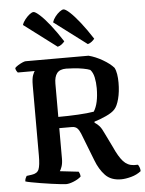

<svg xmlns="http://www.w3.org/2000/svg" viewBox="-63 -1024 811 1073"><g transform="rotate(-5 342.5 -487.0)"><path d="M264 0Q256 0 234 -2.5Q212 -5 182.5 -9Q153 -13 123 -18Q93 -23 69.5 -27.5Q46 -32 38 -35Q38 -44 41.5 -52.5Q45 -61 48 -65L77 -69Q108 -73 117 -95Q126 -117 126 -172V-564Q126 -606 133.5 -624Q141 -642 144 -645H49Q46 -648 42 -655Q38 -662 37 -671Q43 -678 55 -685.5Q67 -693 79.5 -698.5Q92 -704 98 -704H451Q490 -694 529.5 -671Q569 -648 590 -624Q598 -609 601.5 -587Q605 -565 605 -540Q605 -489 594.5 -449Q584 -409 568 -392Q553 -375 518 -359Q483 -343 452 -334V-328Q468 -318 479.5 -304.5Q491 -291 504 -262L542 -184Q567 -128 591 -101.5Q615 -75 650 -73H673Q677 -68 681 -58Q685 -48 685 -36Q661 -17 629 -8.5Q597 0 573 0Q516 0 484 -33.5Q452 -67 432 -120L372 -274Q364 -294 353.5 -304.5Q343 -315 323 -315H253V-144Q253 -117 246.5 -99Q240 -81 235 -75L340 -63Q342 -60 345 -52Q348 -44 348 -35Q333 -21 307.5 -10.5Q282 0 264 0ZM253 -378Q308 -378 363.5 -381Q419 -384 453 -390Q481 -434 481 -520Q481 -552 475 -580Q469 -608 454 -624Q440 -630 415 -634.5Q390 -639 364 -641Q338 -643 320 -643Q284 -643 268.5 -623Q253 -603 253 -565ZM284 -769 101 -907Q106 -923 118.5 -938.5Q131 -954 144 -964Q157 -974 166 -974Q176 -974 200.5 -952Q225 -930 257 -889.5Q289 -849 323 -796Q318 -789 307.5 -780.5Q297 -772 284 -769ZM453 -769 270 -907Q275 -923 287 -938.5Q299 -954 312.5 -964Q326 -974 334 -974Q345 -974 369 -952Q393 -930 425 -889.5Q457 -849 491 -796Q486 -789 475.5 -780.5Q465 -772 453 -769Z"/></g></svg>

Font: Texturina 72pt
Style: Bold
Weight: 700
Designer: Guillermo Torres Carreño
Foundry: Omnibus-Type
Version: Version 1.002; ttfautohint (v1.8.3)